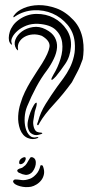

<svg xmlns="http://www.w3.org/2000/svg" viewBox="-20 -750 370 766"><path d="M263 -563Q260 -524 240.5 -495.5Q221 -467 203 -445Q201 -443 194.5 -436.5Q188 -430 186 -432Q183 -433 187 -440.5Q191 -448 193 -452Q211 -481 221.5 -515.5Q232 -550 228 -580Q224 -610 202 -631Q180 -652 132 -655Q106 -656 85.5 -648Q65 -640 50.5 -627.5Q36 -615 29.5 -602Q23 -589 26 -580Q28 -574 27.5 -572.5Q27 -571 25.5 -572Q24 -573 22 -575.5Q20 -578 19 -580Q15 -587 15 -598.5Q15 -610 19 -623Q23 -636 32 -648.5Q41 -661 55 -671Q87 -694 125 -694.5Q163 -695 194.5 -678.5Q226 -662 246 -631.5Q266 -601 263 -563ZM267 -422Q233 -375 195 -334Q157 -293 138 -260Q136 -256 134 -252.5Q132 -249 130 -251Q127 -252 128.5 -256.5Q130 -261 132 -266Q141 -301 162 -335Q183 -369 208 -404Q220 -420 233.5 -438.5Q247 -457 258 -478.5Q269 -500 275 -526Q281 -552 278 -582Q274 -622 249 -651.5Q224 -681 189.5 -696Q155 -711 115 -709Q75 -707 41 -685Q35 -680 34 -681Q32 -685 37 -690Q48 -706 74.5 -717.5Q101 -729 134.5 -729.5Q168 -730 204.5 -717Q241 -704 273 -670Q289 -653 298 -633Q307 -613 310.5 -592Q314 -571 313.5 -550.5Q313 -530 310 -514Q299 -482 287 -460Q275 -438 267 -422ZM127 -203Q135 -204 133 -202L130 -199Q111 -191 90.5 -199.5Q70 -208 60 -234Q51 -260 52.5 -287Q54 -314 62 -338Q69 -362 79.5 -383.5Q90 -405 102 -425Q114 -445 126 -463Q138 -481 148 -497Q174 -539 177.5 -563Q181 -587 147 -607Q128 -614 110 -612.5Q92 -611 78 -603Q64 -595 56.5 -582Q49 -569 52 -553Q53 -547 50 -550Q47 -553 45 -555Q34 -573 41.5 -592Q49 -611 67.5 -624.5Q86 -638 111.5 -642Q137 -646 162 -633Q188 -620 198.5 -601Q209 -582 207.5 -560.5Q206 -539 194.5 -515Q183 -491 167 -469Q144 -439 124.5 -402.5Q105 -366 88 -325Q80 -305 78.5 -282Q77 -259 82 -239.5Q87 -220 98.5 -209Q110 -198 127 -203ZM115 -242Q120 -227 128 -224Q136 -221 142 -221Q147 -221 148.5 -219Q150 -217 144 -215Q140 -214 133 -212Q126 -210 118.5 -211.5Q111 -213 103.5 -218.5Q96 -224 92 -238Q88 -250 91.5 -268Q95 -286 101.5 -302.5Q108 -319 115 -330.5Q122 -342 126 -340Q127 -339 126.5 -333.5Q126 -328 124 -321.5Q122 -315 120 -308.5Q118 -302 118 -299Q115 -281 113 -269Q111 -257 115 -242ZM104 -5Q82 -1 60 -7Q38 -13 33 -23Q31 -26 33.5 -30Q36 -34 41 -34Q50 -34 56 -33Q62 -32 68 -31.5Q74 -31 81.5 -32Q89 -33 100 -37Q111 -41 123.5 -54Q136 -67 141 -88Q141 -91 145 -91Q149 -91 151 -88Q158 -70 155.5 -56Q153 -42 145 -31.5Q137 -21 125.5 -14Q114 -7 104 -5ZM105 -60Q93 -51 81 -52.5Q69 -54 58 -60Q56 -60 53.5 -62Q51 -64 49 -67Q48 -69 49.5 -71.5Q51 -74 53 -75Q58 -78 63.5 -79Q69 -80 74 -85Q82 -90 86.5 -97.5Q91 -105 94.5 -111Q98 -117 100.5 -120.5Q103 -124 108 -123Q118 -120 121 -112Q124 -104 122.5 -94Q121 -84 116 -74.5Q111 -65 105 -60ZM62 -115Q67 -120 73 -122Q79 -124 81 -122Q84 -119 82 -112.5Q80 -106 75 -101Q71 -97 66 -95.5Q61 -94 58 -96Q56 -98 56.5 -104Q57 -110 62 -115Z"/></svg>

Font: Akronim
Style: Regular
Weight: 400
Designer: Grzegorz Klimczewski
Foundry: Fonty.PL
Version: Version 1.002